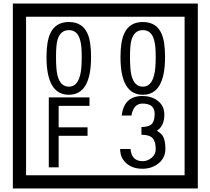

<svg xmlns="http://www.w3.org/2000/svg" viewBox="-20 -980 1195 1090"><path d="M1103 90H53V-960H1103ZM1028 15V-885H128V15ZM497 -656Q497 -442 371 -442Q244 -442 244 -656Q244 -744 265 -789Q294 -855 371 -855Q448 -855 477 -789Q497 -745 497 -656ZM444 -656Q444 -723 435 -752Q420 -809 371 -809Q322 -809 306 -752Q298 -723 298 -656Q298 -587 306 -553Q322 -488 371 -488Q419 -488 435 -554Q444 -587 444 -656ZM917 -656Q917 -442 791 -442Q664 -442 664 -656Q664 -744 685 -789Q714 -855 791 -855Q868 -855 897 -789Q917 -745 917 -656ZM864 -656Q864 -723 855 -752Q840 -809 791 -809Q742 -809 726 -752Q718 -723 718 -656Q718 -587 726 -553Q742 -488 791 -488Q839 -488 855 -554Q864 -587 864 -656ZM488 -379H313V-257H477V-209H313V-30H257V-427H488ZM919 -136Q919 -84 880.5 -53Q842 -22 789 -22Q734 -22 700 -51Q662 -82 662 -134H721Q727 -65 790 -65Q818 -65 841 -84.5Q864 -104 864 -132Q864 -177 846 -196Q828 -215 783 -215V-259Q825 -259 841.5 -276Q858 -293 858 -334Q858 -392 789 -392Q738 -392 726 -324H671Q684 -435 788 -435Q839 -435 874 -409Q913 -380 913 -330Q913 -265 871 -238Q895 -222 903 -210Q919 -185 919 -136Z"/></svg>

Font: Unicode BMP Fallback SIL
Style: Regular
Weight: 400
Foundry: NRSI, SIL International
Version: Version 5.1 Based on Unicode 5.1